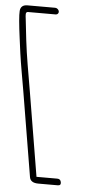

<svg xmlns="http://www.w3.org/2000/svg" viewBox="-119 -758 458 874"><g transform="rotate(5 110.0 -321.0)"><path d="M115 -708C113.7 -715.9 105.4 -723 97.5 -723H-29.5C-50 -723 -61 -713.6 -62.6 -694.9C-64.1 -676.1 -60.3 -633 -51.2 -565.5L-42.8 -502.5C-36.5 -455.8 -22.4 -380 -14 -330L50.1 55C53 72.3 66.4 81 90.4 81H179.4C189.4 81 193.6 76 191.9 66C190.3 56 184.4 51 174.4 51H79.4L16 -330C11.1 -359.3 4.1 -400.3 -5 -453C-17.9 -527.7 -26.2 -605.8 -32.1 -661C-33.9 -676.9 -37.6 -693 -24.5 -693H102.5C110.4 -693 116.3 -700.1 115 -708Z"/></g></svg>

Font: MewTooHand
Style: CondLta
Weight: 400
Designer: Mew Too, Robert Jablonski
Version: Version 0.77